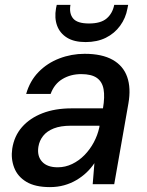

<svg xmlns="http://www.w3.org/2000/svg" viewBox="-20 -753 603 785"><path d="M184 12Q124 12 88 -9.5Q52 -31 38 -67.5Q24 -104 30 -145Q38 -197 70 -233.5Q102 -270 153.5 -290Q205 -310 273 -310H401Q409 -357 403.5 -388Q398 -419 376 -434.5Q354 -450 312 -450Q269 -450 235.5 -430Q202 -410 187 -369H87Q102 -422 137.5 -458.5Q173 -495 222.5 -514Q272 -533 326 -533Q397 -533 440.5 -508.5Q484 -484 500 -438.5Q516 -393 505 -330L447 0H359L366 -86Q352 -65 333.5 -47.5Q315 -30 292 -16.5Q269 -3 242 4.5Q215 12 184 12ZM216 -69Q247 -69 275 -82.5Q303 -96 325.5 -119Q348 -142 363.5 -171Q379 -200 386 -232L387 -239H270Q228 -239 200 -228Q172 -217 156.5 -197.5Q141 -178 137 -153Q131 -115 152 -92Q173 -69 216 -69ZM330 -581Q283 -581 254 -599Q225 -617 213.5 -648Q202 -679 209 -719L212 -733H268Q262 -698 279 -677.5Q296 -657 344 -657Q392 -657 416 -677.5Q440 -698 447 -733H504L501 -718Q494 -679 471 -647.5Q448 -616 412.5 -598.5Q377 -581 330 -581Z"/></svg>

Font: DM Sans 10pt Medium
Style: Italic
Weight: 500
Italic angle: -10°
Version: Version 4.004;gftools[0.9.30]